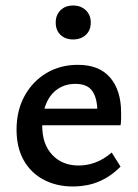

<svg xmlns="http://www.w3.org/2000/svg" viewBox="-20 -665 499 696"><path d="M244 11Q185 11 138.5 -13.5Q92 -38 66 -84Q40 -130 40 -195Q40 -265 69.5 -318Q99 -371 149 -400.5Q199 -430 262 -430Q340 -430 379.5 -383.5Q419 -337 419 -257Q419 -247 419 -234.5Q419 -222 417 -211H333V-259Q333 -308 315 -334.5Q297 -361 253 -361Q217 -361 189.5 -342.5Q162 -324 147.5 -289.5Q133 -255 133 -210Q133 -142 169.5 -103.5Q206 -65 265 -65Q297 -65 327 -76.5Q357 -88 385 -112L417 -61Q389 -33 359.5 -17Q330 -1 301 5Q272 11 244 11ZM90 -211 101 -271H405V-211ZM245 -522Q217 -522 199.5 -538.5Q182 -555 182 -583Q182 -611 199.5 -628Q217 -645 245 -645Q273 -645 291 -628Q309 -611 309 -583Q309 -555 291 -538.5Q273 -522 245 -522Z"/></svg>

Font: Ysabeau Office SemiBold
Style: Regular
Weight: 600
Designer: Christian Thalmann (Catharsis Fonts)
Version: Version 2.001;gftools[0.9.30]; featfreeze: tnum,lnum,ss02